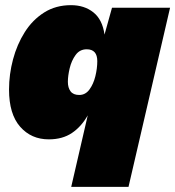

<svg xmlns="http://www.w3.org/2000/svg" viewBox="-20 -530 679 744"><path d="M256 194 320 -83Q295 -39 258.5 -14.5Q222 10 169 10Q101 10 58 -39Q15 -88 15 -183Q15 -242 30.5 -300Q46 -358 76 -405.5Q106 -453 151 -481.5Q196 -510 255 -510Q307 -510 342 -482Q377 -454 385 -396L414 -500H639L478 194ZM287 -162Q311 -162 326.5 -183Q342 -204 349.5 -234.5Q357 -265 357 -293Q357 -339 316 -339Q289 -339 273 -317Q257 -295 250 -265.5Q243 -236 243 -213Q243 -190 253.5 -176Q264 -162 287 -162Z"/></svg>

Font: Prodigy Sans Black
Style: Italic
Weight: 900
Italic angle: -13°
Designer: Wei Huang
Foundry: Wei Huang
Version: Version 1.003; ttfautohint (v1.8.3)